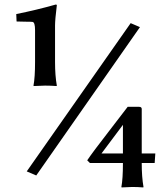

<svg xmlns="http://www.w3.org/2000/svg" viewBox="-20 -693 740 848"><path d="M557.1 -590.8 598.1 -573.2 140.1 82 98.1 64ZM522.9 -141.6 428.2 -15.1H522.9ZM522.9 28.8V26.9H377L365.2 15.1Q390.1 -22 459 -110.6Q527.8 -199.2 543.9 -221.2H594.2Q606.4 -221.2 606 -210.9V-15.1H666L663.1 26.9H606V28.8Q606 88.9 613.8 132.8L612.8 134.8Q586.9 132.8 564 132.8L517.1 134.8L516.1 132.8Q522.9 96.7 522.9 28.8ZM223.1 -418.9Q223.1 -358.9 231 -314.9L230 -313Q202.1 -314.9 179.2 -314.9Q179.2 -314.9 128.9 -313L127.9 -314.9Q134.8 -351.1 134.8 -418.9V-560.1Q134.8 -594.2 124 -596.2Q117.2 -597.2 91.6 -597.2Q65.9 -597.2 53.2 -598.1L51.8 -630.9Q141.6 -648.9 226.1 -672.9Q231 -672.9 231 -669.9Q223.1 -606 223.1 -580.1Z"/></svg>

Font: Linux Biolinum
Style: Bold
Weight: 700
Designer: Philipp H. Poll
Foundry: Philipp H. Poll
Version: Version 1.3.2 ; ttfautohint (v0.9)